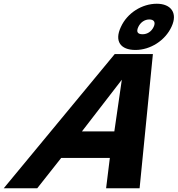

<svg xmlns="http://www.w3.org/2000/svg" viewBox="-20 -1006 950 1026"><path d="M726 0 797 -717H593L0 0H179L307 -162H567L547 0ZM418 -304 631 -580 591 -304ZM626 -862C590 -786 624 -739 704 -739C783 -739 863 -789 897 -864C931 -937 893 -986 818 -986C739 -986 660 -937 626 -862ZM719 -862C731 -887 753 -902 778 -902C803 -902 813 -887 801 -862C789 -837 767 -823 742 -823C715 -823 707 -836 719 -862Z"/></svg>

Font: Passageway
Style: BdSuIt
Weight: 700
Foundry: Ascender Corporation
Version: Version 1.11